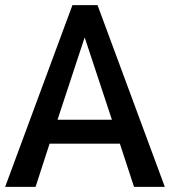

<svg xmlns="http://www.w3.org/2000/svg" viewBox="-21 -725 660 745"><path d="M-1 0 260 -705H357.5L618.5 0H499L434 -198.5L478 -167.5H137.5L181.5 -198.5L117 0ZM307 -578.5 193 -232.5 177 -260.5H438L422.5 -232.5L308 -578.5Z"/></svg>

Font: Nunito Sans 12pt ExtraLight Condensed
Style: Regular
Weight: 200
Width: 3
Version: Version 3.101;gftools[0.9.27]